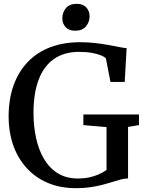

<svg xmlns="http://www.w3.org/2000/svg" viewBox="-20 -972 758 1003"><path d="M376.5 11Q293 11 227.5 -17.5Q162 -46 116.8 -97Q71.5 -148 48.2 -215.8Q25 -283.5 25 -361.5Q25 -454.5 51.2 -527Q77.5 -599.5 126.5 -649.8Q175.5 -700 244.2 -725.8Q313 -751.5 398.5 -751.5Q439 -751.5 476.5 -747.2Q514 -743 546.2 -737Q578.5 -731 603 -726.2Q627.5 -721.5 641.5 -720.5L631.5 -544H557L533 -668Q526.5 -674.5 508.8 -682.2Q491 -690 462 -695.5Q433 -701 392.5 -701Q316.5 -701 263.5 -665Q210.5 -629 182.8 -558Q155 -487 155 -382Q155 -314.5 168 -253Q181 -191.5 208.8 -143.5Q236.5 -95.5 280.8 -67.5Q325 -39.5 387.5 -39.5Q418.5 -39.5 445.5 -45.2Q472.5 -51 495.2 -61Q518 -71 536.5 -84V-308L415.5 -318.5V-374H706V-318.5L649 -309V-40Q630 -39.5 609.5 -34Q589 -28.5 565.5 -21Q542 -13.5 514 -6.2Q486 1 452 6Q418 11 376.5 11ZM372.5 -811.5Q339.5 -811.5 322.5 -830.5Q305.5 -849.5 305.5 -876.5Q305.5 -906.5 324.2 -929.2Q343 -952 380 -952H381Q414 -952 431 -933Q448 -914 448 -887Q448 -857 429 -834.2Q410 -811.5 373.5 -811.5Z"/></svg>

Font: Merriweather 36pt Medium
Style: Regular
Weight: 500
Version: Version 2.100